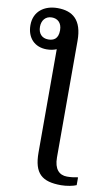

<svg xmlns="http://www.w3.org/2000/svg" viewBox="-175 -817 638 1110"><g transform="rotate(10 144.0 -262.5)"><path d="M267 240C299 240 339 232 356 224V178C335 182 316 185 292 185C246 185 216 154 216 86V-599C216 -721 159 -765 70 -765C-7 -765 -68 -722 -68 -641C-68 -566 -22 -519 48 -519C70 -519 90 -523 106 -530V76C106 200 155 240 267 240ZM47 -577C11 -577 -12 -601 -12 -641C-12 -678 9 -706 47 -706C79 -706 106 -686 106 -641C106 -590 79 -577 47 -577Z"/></g></svg>

Font: Noto Serif Thai Medium
Style: Regular
Weight: 500
Designer: Monotype Design Team
Foundry: Monotype Imaging Inc.
Version: Version 1.901;PS 001.901;hotconv 1.0.88;makeotf.lib2.5.64775